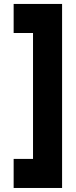

<svg xmlns="http://www.w3.org/2000/svg" viewBox="-20 -850 382 968"><path d="M146.5 -683.6H48.8V-830.1H293V97.7H48.8V-48.8H146.5Z"/></svg>

Font: Audex
Style: Regular
Weight: 400
Designer: GGBotNet
Foundry: GGBotNet
Version: 1.00